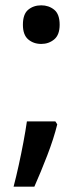

<svg xmlns="http://www.w3.org/2000/svg" viewBox="-20 -572 313 721"><path d="M66 -479Q66 -519 86 -535.5Q106 -552 135 -552Q163 -552 183.5 -535.5Q204 -519 204 -479Q204 -441 183.5 -424Q163 -407 135 -407Q106 -407 86 -424Q66 -441 66 -479ZM195 -105Q182 -52 157.5 11.5Q133 75 109 129H31Q41 91 50.5 47.5Q60 4 68 -38.5Q76 -81 81 -116H188Z"/></svg>

Font: Noto Sans Arabic Med
Style: Regular
Weight: 500
Designer: Monotype Design Team, Nadine Chahine, Nizar Qandah and Khaled Hosny
Foundry: Monotype Imaging Inc.
Version: Version 2.012; ttfautohint (v1.8.4.7-5d5b)